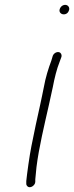

<svg xmlns="http://www.w3.org/2000/svg" viewBox="-20 -729 305 789"><path d="M225 -690C222 -679 231 -670 242 -670C253 -670 261 -677 264 -688C267 -699 259 -709 248 -709C237 -709 228 -701 225 -690ZM160 -370C155 -347 151 -324 145 -298C139 -272 133 -245 127 -216L109 -128C101 -88 91 -15 88 15V26C88 31 90 34 93 37C104 47 125 33 125 18V8C126 1 127 -16 130 -43C140 -123 162 -214 181 -298C187 -324 192 -348 197 -371C204 -408 213 -445 225 -475L232 -494C234 -499 233 -504 231 -508C224 -521 203 -515 197 -500L191 -480C179 -448 167 -410 160 -370Z"/></svg>

Font: Stray Cat
Style: UltExtObl
Weight: 400
Version: Version 1.0